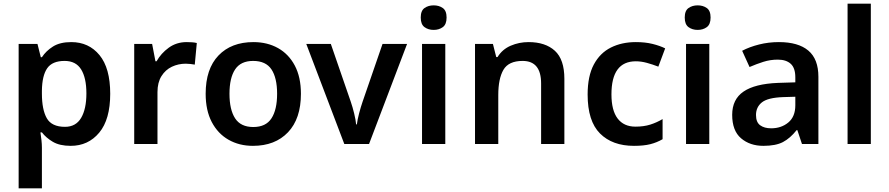

<svg xmlns="http://www.w3.org/2000/svg" viewBox="-20 -780 4817 1040"><path d="M366 -552Q461 -552 519 -481.5Q577 -411 577 -272Q577 -133 517.5 -61.5Q458 10 363 10Q303 10 266 -12Q229 -34 207 -63H199Q202 -44 204.5 -21.5Q207 1 207 20V240H81V-542H183L201 -470H207Q229 -504 267 -528Q305 -552 366 -552ZM330 -450Q263 -450 235.5 -410Q208 -370 207 -289V-273Q207 -186 233.5 -139.5Q260 -93 332 -93Q391 -93 419.5 -141.5Q448 -190 448 -274Q448 -358 419.5 -404Q391 -450 330 -450Z M991 -552Q1004 -552 1019.5 -551Q1035 -550 1046 -547L1035 -430Q1025 -432 1011 -433.5Q997 -435 986 -435Q946 -435 911 -418.5Q876 -402 854.5 -367.5Q833 -333 833 -281V0H707V-542H804L822 -448H828Q852 -491 894 -521.5Q936 -552 991 -552Z M1610 -272Q1610 -137 1540 -63.5Q1470 10 1350 10Q1276 10 1218 -23Q1160 -56 1127 -119Q1094 -182 1094 -272Q1094 -407 1163.5 -479.5Q1233 -552 1353 -552Q1428 -552 1486 -519.5Q1544 -487 1577 -424.5Q1610 -362 1610 -272ZM1223 -272Q1223 -186 1253.5 -139Q1284 -92 1352 -92Q1420 -92 1450.5 -139Q1481 -186 1481 -272Q1481 -358 1450.5 -404Q1420 -450 1351 -450Q1284 -450 1253.5 -404Q1223 -358 1223 -272Z M1845 0 1639 -542H1772L1880 -229Q1890 -200 1898.5 -165Q1907 -130 1909 -106H1913Q1916 -131 1925 -165.5Q1934 -200 1944 -229L2052 -542H2185L1979 0Z M2329 -751Q2358 -751 2378.5 -736.5Q2399 -722 2399 -685Q2399 -648 2378.5 -633Q2358 -618 2329 -618Q2300 -618 2279.5 -633Q2259 -648 2259 -685Q2259 -722 2279.5 -736.5Q2300 -751 2329 -751ZM2392 -542V0H2266V-542Z M2843 -552Q2934 -552 2985.5 -505Q3037 -458 3037 -353V0H2911V-328Q2911 -450 2811 -450Q2735 -450 2707 -402Q2679 -354 2679 -265V0H2553V-542H2650L2668 -471H2675Q2701 -513 2746.5 -532.5Q2792 -552 2843 -552Z M3414 10Q3297 10 3230 -57Q3163 -124 3163 -268Q3163 -368 3196.5 -430.5Q3230 -493 3289 -522.5Q3348 -552 3424 -552Q3475 -552 3515 -542Q3555 -532 3583 -518L3546 -419Q3515 -431 3484 -439.5Q3453 -448 3424 -448Q3292 -448 3292 -269Q3292 -182 3325.5 -138Q3359 -94 3422 -94Q3467 -94 3502 -105Q3537 -116 3569 -135V-26Q3538 -8 3502.5 1Q3467 10 3414 10Z M3759 -751Q3788 -751 3808.5 -736.5Q3829 -722 3829 -685Q3829 -648 3808.5 -633Q3788 -618 3759 -618Q3730 -618 3709.5 -633Q3689 -648 3689 -685Q3689 -722 3709.5 -736.5Q3730 -751 3759 -751ZM3822 -542V0H3696V-542Z M4199 -552Q4304 -552 4358.5 -506Q4413 -460 4413 -364V0H4324L4299 -75H4295Q4260 -31 4221 -10.5Q4182 10 4115 10Q4042 10 3994 -31Q3946 -72 3946 -158Q3946 -242 4007.5 -284Q4069 -326 4194 -331L4288 -334V-361Q4288 -412 4263 -434.5Q4238 -457 4193 -457Q4152 -457 4114.5 -445Q4077 -433 4040 -417L4000 -505Q4040 -526 4091.5 -539Q4143 -552 4199 -552ZM4222 -254Q4139 -251 4107 -225.5Q4075 -200 4075 -157Q4075 -118 4097.5 -101.5Q4120 -85 4157 -85Q4212 -85 4250 -116.5Q4288 -148 4288 -210V-256Z M4697 0H4571V-760H4697Z"/></svg>

Font: Noto Sans SemiBold
Style: Regular
Weight: 600
Designer: Monotype Design Team
Foundry: Monotype Imaging Inc.
Version: Version 2.007